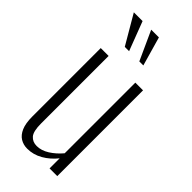

<svg xmlns="http://www.w3.org/2000/svg" viewBox="-260 -858 915 915"><g transform="rotate(45 197.5 -400.5)"><path d="M143 9Q117 9 96.5 -3.5Q76 -16 64 -43.5Q52 -71 52 -117V-578H105V-123Q105 -70 121.5 -51Q138 -32 166 -32Q197 -32 228 -51.5Q259 -71 285 -102V-578H337V0H285V-68Q257 -33 220.5 -12Q184 9 143 9ZM129 -663 43 -810H102L158 -663ZM227 -663 160 -810H212L254 -663Z"/></g></svg>

Font: Oswald ExtraLight
Style: Regular
Weight: 250
Designer: Vernon Adams
Foundry: Vernon Adams
Version: Version 4.100; ttfautohint (v1.8.1.43-b0c9)